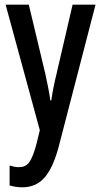

<svg xmlns="http://www.w3.org/2000/svg" viewBox="-20 -560 432 820"><path d="M4 -540 150 -4 136 54C115 131 99 154 60 154C48 154 34 151 21 147V232C39 237 56 240 74 240C152 240 196 190 229 73L388 -540H290L222 -247C211 -203 204 -165 199 -131H195C190 -169 181 -210 173 -247L103 -540Z"/></svg>

Font: Noto Sans Khmer ExtraCondensed Medium
Style: Regular
Weight: 500
Width: 2
Designer: Danh Hong and the Monotype Design Team
Foundry: Monotype Imaging Inc.
Version: Version 2.004